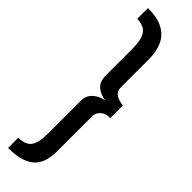

<svg xmlns="http://www.w3.org/2000/svg" viewBox="-355 -827 1021 1021"><g transform="rotate(45 156.0 -316.0)"><path d="M20 210V133Q73 133 94.5 104.5Q116 76 116 6V-242Q116 -279 141.5 -303Q167 -327 207 -334Q167 -339 141 -361.5Q115 -384 115 -429V-620Q115 -675 105.5 -705Q96 -735 74.5 -748Q53 -761 20 -761V-842Q94 -842 136.5 -818Q179 -794 197.5 -751.5Q216 -709 216 -656V-445Q216 -420 228 -407Q240 -394 258 -388.5Q276 -383 292 -381V-286Q272 -288 255 -280.5Q238 -273 227.5 -258Q217 -243 217 -222V38Q217 75 208.5 106.5Q200 138 178.5 161Q157 184 118.5 197Q80 210 20 210Z"/></g></svg>

Font: Exo Thin Medium
Style: Regular
Weight: 500
Version: Version 2.000